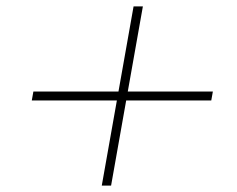

<svg xmlns="http://www.w3.org/2000/svg" viewBox="-20 -598 739 598"><path d="M638 -285H373L326 -20H297L344 -285H79L84 -313H349L396 -578H425L378 -313H643Z"/></svg>

Font: KoHo ExtraLight
Style: Italic
Weight: 275
Italic angle: -10°
Version: Version 1.000; ttfautohint (v1.6)